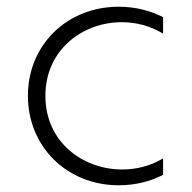

<svg xmlns="http://www.w3.org/2000/svg" viewBox="-20 -546 571 571"><path d="M333 5C384 5 428 -7 465 -26V-75C427 -52 385 -42 343 -42C228 -42 115 -122 115 -261C115 -399 227 -480 342 -480C385 -480 427 -469 465 -446V-495C428 -514 383 -526 333 -526C179 -526 63 -412 63 -261C63 -110 179 5 333 5Z"/></svg>

Font: Chess Sans Light
Style: Regular
Weight: 300
Designer: Wolf Bōese
Foundry: Wolf Bōese
Version: Version 7.223;Glyphs 3.3 (3306)